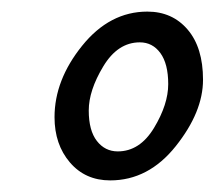

<svg xmlns="http://www.w3.org/2000/svg" viewBox="-20 -745 370 331"><path d="M221 -672Q183 -672 158 -630.5Q133 -589 133 -554.5Q133 -520 147 -502Q161 -484 183 -484Q221 -484 245.5 -524.5Q270 -565 270 -600Q270 -635 256.5 -653.5Q243 -672 221 -672ZM74 -543Q74 -607 121.5 -666Q169 -725 234 -725Q277 -725 303.5 -694Q330 -663 330 -607.5Q330 -552 283 -493Q236 -434 170 -434Q127 -434 100.5 -465Q74 -496 74 -543Z"/></svg>

Font: Kalam Light
Style: Regular
Weight: 300
Version: Version 2.001;PS 1.0;hotconv 1.0.79;makeotf.lib2.5.61930; tt